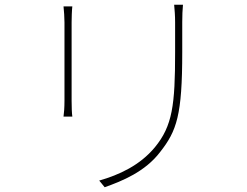

<svg xmlns="http://www.w3.org/2000/svg" viewBox="-20 -761 1040 807"><path d="M247 -734C249 -719 251 -684 251 -667V-337C251 -309 249 -284 247 -271H284C282 -284 281 -311 281 -337V-667C281 -683 282 -719 284 -734ZM712 -741C714 -720 716 -695 716 -668V-541C716 -320 705 -232 631 -142C568 -66 481 -26 397 -2L420 26C493 0 590 -39 653 -122C723 -211 746 -277 746 -542V-668C746 -695 747 -720 749 -741Z"/></svg>

Font: Noto Sans CJK Thin
Style: Regular
Weight: 100
Designer: Ryoko NISHIZUKA (kana & ideographs); Paul D. Hunt (Latin, Greek & Cyrillic); Wenlong ZHANG (bopomofo); Sandoll Communica
Foundry: Adobe Systems Incorporated
Version: Version 1.000;PS 1;hotconv 1.0.78;makeotf.lib2.5.61930